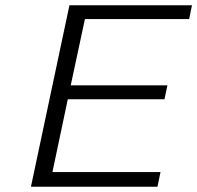

<svg xmlns="http://www.w3.org/2000/svg" viewBox="-20 -713 753 733"><path d="M98.1 0 245.1 -692.9H712.9L702.1 -640.1H304.2L250 -387.2H619.1L607.9 -334H238.8L180.2 -56.2H592.8L581.1 0Z"/></svg>

Font: CMU Bright
Style: Oblique
Weight: 500
Italic angle: -12°
Version: Version 0.7.0